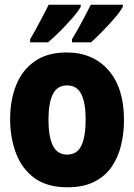

<svg xmlns="http://www.w3.org/2000/svg" viewBox="-20 -786 570 816"><path d="M267 10Q179 10 125.5 -30Q72 -70 47.5 -136Q23 -202 23 -280Q23 -360 48.5 -424Q74 -488 127.5 -525.5Q181 -563 263 -563Q375 -563 441 -487.5Q507 -412 507 -276Q507 -220 494.5 -168.5Q482 -117 454.5 -77Q427 -37 380.5 -13.5Q334 10 267 10ZM265 -129Q308 -129 326 -167.5Q344 -206 344 -278Q344 -349 325.5 -386Q307 -423 265 -423Q223 -423 204.5 -385.5Q186 -348 186 -278Q186 -206 204.5 -167.5Q223 -129 265 -129ZM286 -619Q314 -666 334.5 -705Q355 -744 366 -766H502V-757Q491 -737 467 -709Q443 -681 415.5 -653Q388 -625 367 -606H286ZM108 -619Q136 -667 156 -706Q176 -745 187 -766H323V-757Q311 -736 287.5 -709Q264 -682 236.5 -654.5Q209 -627 184 -606H108Z"/></svg>

Font: Noto Sans Mono Condensed Black
Style: Regular
Weight: 900
Width: 3
Designer: Monotype Design Team
Foundry: Monotype Imaging Inc.
Version: Version 2.014